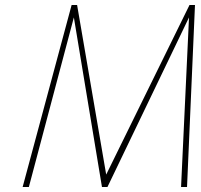

<svg xmlns="http://www.w3.org/2000/svg" viewBox="-20 -752 810 772"><path d="M268 -732H290L407 -50L742 -732H764L732 0H708L740 -682L412 0H390L277 -682L96 0H71Z"/></svg>

Font: Exo Thin
Style: Italic
Weight: 250
Italic angle: -9°
Designer: Natanael Gama
Foundry: Natanael Gama
Version: Version 1.500; ttfautohint (v1.6)